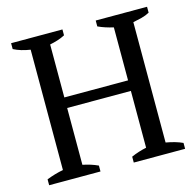

<svg xmlns="http://www.w3.org/2000/svg" viewBox="-103 -807 933 914"><g transform="rotate(-15 364.0 -350.0)"><path d="M29 0ZM282 0H29V-29Q69 -45 111 -53V-646Q64 -653 29 -671V-700H282V-671Q265 -662 246 -656Q227 -650 207 -646V-385H521V-646Q500 -651 481.5 -657Q463 -663 446 -671V-700H699V-671Q681 -661 659.5 -655.5Q638 -650 617 -646V-53Q640 -49 661 -43Q682 -37 699 -29V0H446V-29Q482 -45 521 -53V-333H207V-53Q227 -49 246 -43Q265 -37 282 -29Z"/></g></svg>

Font: PT Serif
Style: Regular
Weight: 400
Designer: A.Korolkova, O.Umpeleva, V.Yefimov
Foundry: ParaType Ltd
Version: Version 1.000W OFL; ttfautohint (v1.6)